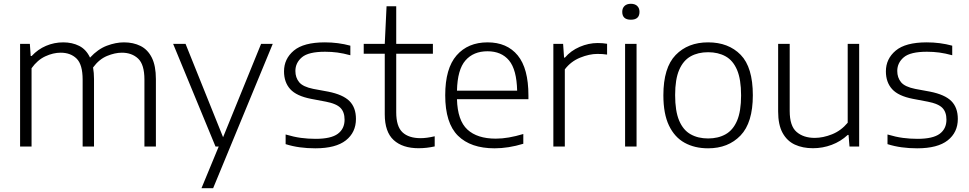

<svg xmlns="http://www.w3.org/2000/svg" viewBox="-20 -773 5114 1013"><path d="M86 0V-541.5H137.5L142 -477.5H147Q180 -513 223 -531.2Q266 -549.5 313.5 -549.5Q361 -549.5 398 -530.8Q435 -512 455 -469Q496.5 -514 543.8 -531.8Q591 -549.5 634 -549.5Q683.5 -549.5 721.5 -530.5Q759.5 -511.5 781 -468.8Q802.5 -426 802.5 -355.5V0H742V-353Q742 -432.5 708.8 -463.8Q675.5 -495 623 -495Q586.5 -495 544.8 -477.8Q503 -460.5 471 -417Q476 -389 476 -356V0H416V-353Q416 -432.5 384.2 -463.8Q352.5 -495 300 -495Q260.5 -495 219 -475.8Q177.5 -456.5 146.5 -413V0Z M1117 0 893.5 -541.5H959L1157 -49L1357.5 -541.5H1419L1104.5 220H1043L1134 0Z M1643.5 9.5Q1600.5 9.5 1562 4.2Q1523.5 -1 1487 -12.5V-63.5Q1530.5 -50.5 1568 -45.5Q1605.5 -40.5 1645 -40.5Q1726.5 -40.5 1762.2 -67Q1798 -93.5 1798 -141.5Q1798 -182 1776.2 -204Q1754.5 -226 1700 -236.5L1621 -251.5Q1544 -266.5 1511.2 -302.8Q1478.5 -339 1478.5 -396.5Q1478.5 -462.5 1530.2 -506Q1582 -549.5 1694 -549.5Q1764.5 -549.5 1828.5 -532V-481.5Q1792 -491.5 1760.5 -495.8Q1729 -500 1695 -500Q1607.5 -500 1573 -470.8Q1538.5 -441.5 1538.5 -398.5Q1538.5 -363.5 1558.5 -339.2Q1578.5 -315 1633 -304L1711.5 -289.5Q1789.5 -274 1823.8 -239.8Q1858 -205.5 1858 -145.5Q1858 -74.5 1804.8 -32.5Q1751.5 9.5 1643.5 9.5Z M2188.5 9Q2104 9 2057 -34Q2010 -77 2010 -170V-489.5H1899V-541.5H2010L2019.5 -740H2070.5V-541.5H2264V-489.5H2070.5V-180.5Q2070.5 -106 2103.5 -75Q2136.5 -44 2199.5 -44Q2231 -44 2273.5 -54V-0.5Q2231 9 2188.5 9Z M2589.5 9.5Q2463.5 9.5 2396.2 -57Q2329 -123.5 2329 -270.5Q2329 -412 2389 -480.8Q2449 -549.5 2552.5 -549.5Q2655 -549.5 2711.5 -480.8Q2768 -412 2768 -269.5V-249.5H2391Q2394 -137.5 2446 -89.5Q2498 -41.5 2596 -41.5Q2629.5 -41.5 2665.2 -47.8Q2701 -54 2741 -66V-14.5Q2662.5 9.5 2589.5 9.5ZM2552 -502.5Q2478 -502.5 2435.8 -454.2Q2393.5 -406 2391 -294.5H2708.5Q2706 -405.5 2665.8 -454Q2625.5 -502.5 2552 -502.5Z M2899.5 0V-541.5H2951L2956 -469H2960.5Q2991.5 -505.5 3038.5 -525.8Q3085.5 -546 3133.5 -546Q3160 -546 3183 -542V-485Q3170.5 -487 3158 -487.8Q3145.5 -488.5 3131.5 -488.5Q3089.5 -488.5 3040.8 -468.8Q2992 -449 2960 -407V0Z M3278 0V-541.5H3338.5V0ZM3308.5 -669Q3263 -669 3263 -710.5Q3263 -730 3275 -741.5Q3287 -753 3308.5 -753Q3330 -753 3342 -741.5Q3354 -730 3354 -710.5Q3354 -669 3308.5 -669Z M3716 9.5Q3645 9.5 3592 -19.8Q3539 -49 3509.5 -110.8Q3480 -172.5 3480 -270.5Q3480 -416 3544.8 -482.8Q3609.5 -549.5 3716 -549.5Q3823.5 -549.5 3887.8 -483.8Q3952 -418 3952 -270.5Q3952 -125.5 3887 -58Q3822 9.5 3716 9.5ZM3716 -42.5Q3769 -42.5 3808.2 -64.5Q3847.5 -86.5 3868.8 -136.2Q3890 -186 3890 -269.5Q3890 -354 3868.8 -404Q3847.5 -454 3808.2 -475.8Q3769 -497.5 3716 -497.5Q3663 -497.5 3624 -475.8Q3585 -454 3563.5 -404.5Q3542 -355 3542 -271.5Q3542 -187 3563.2 -136.8Q3584.5 -86.5 3623.8 -64.5Q3663 -42.5 3716 -42.5Z M4269 9Q4215 9 4173.8 -10Q4132.5 -29 4109 -71.8Q4085.5 -114.5 4085.5 -185V-541.5H4146.5V-187.5Q4146.5 -108 4183 -76.8Q4219.5 -45.5 4278.5 -45.5Q4322.5 -45.5 4370 -64.5Q4417.5 -83.5 4452.5 -125.5V-541.5H4513V0H4462L4457 -61H4452.5Q4415.5 -26.5 4368 -8.8Q4320.5 9 4269 9Z M4819 9.5Q4776 9.5 4737.5 4.2Q4699 -1 4662.5 -12.5V-63.5Q4706 -50.5 4743.5 -45.5Q4781 -40.5 4820.5 -40.5Q4902 -40.5 4937.8 -67Q4973.5 -93.5 4973.5 -141.5Q4973.5 -182 4951.8 -204Q4930 -226 4875.5 -236.5L4796.5 -251.5Q4719.5 -266.5 4686.8 -302.8Q4654 -339 4654 -396.5Q4654 -462.5 4705.8 -506Q4757.5 -549.5 4869.5 -549.5Q4940 -549.5 5004 -532V-481.5Q4967.5 -491.5 4936 -495.8Q4904.5 -500 4870.5 -500Q4783 -500 4748.5 -470.8Q4714 -441.5 4714 -398.5Q4714 -363.5 4734 -339.2Q4754 -315 4808.5 -304L4887 -289.5Q4965 -274 4999.2 -239.8Q5033.5 -205.5 5033.5 -145.5Q5033.5 -74.5 4980.2 -32.5Q4927 9.5 4819 9.5Z"/></svg>

Font: Encode Sans SmExp Lt
Style: Regular
Weight: 300
Width: 6
Designer: Multiple Designers
Foundry: Impallari Type
Version: Version 3.002; ttfautohint (v1.8.3) -l 8 -r 50 -G 200 -x 14 